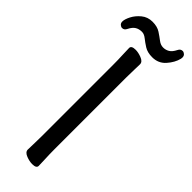

<svg xmlns="http://www.w3.org/2000/svg" viewBox="-299 -883 906 906"><g transform="rotate(45 153.5 -430.0)"><path d="M212 -747Q180 -747 159.5 -760Q139 -773 123.5 -785.5Q108 -798 93 -798Q74 -798 60 -789.5Q46 -781 35 -759Q28 -744 14 -744Q7 -744 0 -750Q-7 -756 -7 -767Q-7 -782 5 -805.5Q17 -829 40 -848Q63 -867 95 -867Q127 -867 147.5 -853.5Q168 -840 183.5 -828Q199 -816 216 -816Q233 -816 247 -824.5Q261 -833 272 -855Q279 -870 293 -870Q300 -870 307 -864Q314 -858 314 -847Q314 -842 313 -838Q305 -806 279 -776.5Q253 -747 212 -747ZM107 -113V-595Q107 -626 105.5 -655Q104 -684 104 -701Q104 -717 132 -717Q150 -717 171 -709Q195 -700 195 -683Q195 -671 194 -645.5Q193 -620 193 -594V-112Q193 -81 194.5 -52Q196 -23 196 -6Q196 10 168 10Q150 10 129 2Q105 -7 105 -24Q105 -36 106 -61.5Q107 -87 107 -113Z"/></g></svg>

Font: Moon Stars Kai
Style: Bold
Weight: 700
Designer: GuiWonder
Version: Version 1.101